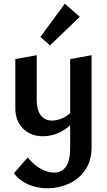

<svg xmlns="http://www.w3.org/2000/svg" viewBox="-20 -731 579 1040"><path d="M251 -485 199 -531 331 -711 412 -640ZM476 -432V67Q476 139 442 189Q408 239 353 264Q298 289 237 289Q184 289 136.5 269.5Q89 250 55 208L130 122Q162 162 200.5 183Q239 204 273 204Q314 204 337 172Q360 140 360 71V-52Q293 7 211 7Q147 7 105 -34.5Q63 -76 63 -146V-411L179 -432V-188Q179 -136 200.5 -107Q222 -78 262 -78Q287 -78 313.5 -88.5Q340 -99 360 -118V-411Z"/></svg>

Font: Ysabeau Infant
Style: Bold
Weight: 700
Designer: Christian Thalmann (Catharsis Fonts)
Version: Version 0.003